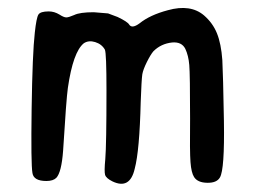

<svg xmlns="http://www.w3.org/2000/svg" viewBox="-20 -446 625 471"><path d="M391.6 -420.9Q447.3 -436.5 480.5 -408.2Q502 -389.6 512.2 -364.3Q522.5 -338.9 525.4 -298.8Q527.3 -264.6 529.3 -149.4Q531.2 -30.3 519.5 -10.7Q511.7 2.9 488.3 2.4Q464.8 2 456.1 -11.7Q449.2 -22.5 447.3 -48.3Q445.3 -74.2 446.3 -154.3Q446.3 -263.7 444.3 -286.6Q442.4 -309.6 434.6 -326.2Q425.8 -343.8 402.3 -341.8Q375 -338.9 356.4 -320.3Q349.6 -312.5 340.3 -293.9Q331.1 -275.4 329.1 -263.7Q327.1 -250 325.2 -196.3Q322.3 -76.2 310.5 -32.2Q298.8 19.5 255.9 -1Q240.2 -8.8 237.8 -17.1Q235.4 -25.4 238.3 -55.7Q241.2 -90.8 241.2 -223.6Q241.2 -315.4 237.3 -324.2Q229.5 -337.9 213.4 -342.8Q197.3 -347.7 185.5 -339.8Q159.2 -318.4 146.5 -230.5Q142.6 -203.1 134.8 -76.2Q130.9 -23.4 118.2 -9.8Q110.4 -2 93.8 -2Q62.5 -2 59.6 -21.5Q55.7 -43 57.6 -179.2Q59.6 -315.4 65.4 -366.2Q69.3 -402.3 74.2 -410.2Q79.1 -418 99.6 -418Q113.3 -418 126 -410.2Q136.7 -403.3 142.6 -403.3Q148.4 -403.3 162.1 -409.2Q175.8 -416 210 -416L245.1 -413.1L268.6 -404.3Q293 -392.6 296.9 -385.7Q303.7 -375 322.3 -388.7Q347.7 -409.2 391.6 -420.9Z"/></svg>

Font: JasonHandwriting4
Style: Regular
Weight: 400
Version: Version 1.01.21